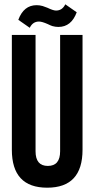

<svg xmlns="http://www.w3.org/2000/svg" viewBox="-20 -862 438 891"><path d="M145 -700V-160Q145 -92 202 -92Q259 -92 259 -160V-700H363V-167Q363 9 199 9Q35 9 35 -167V-700ZM283 -842 336 -805Q311 -737 251 -737Q237 -737 223 -741Q214 -744 202 -750Q175 -762 161 -762Q132 -762 118 -733L65 -770Q90 -838 150 -838Q164 -838 178 -834Q187 -831 200 -826Q227 -813 240 -813Q269 -813 283 -842Z"/></svg>

Font: Adderley Bold
Style: Regular
Weight: 700
Designer: gorohovskiy
Version: Version 1.003 November 13, 2017